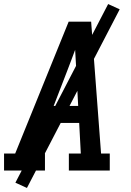

<svg xmlns="http://www.w3.org/2000/svg" viewBox="-29 -842 649 948"><path d="M-9 0V-84H46L310 -735H421L470 -84H513V0H311V-84H370L362 -235H203L145 -84H193V0ZM236 -319H357L348 -490Q346 -516 345 -542.5Q344 -569 342 -596Q332 -569 322 -542.5Q312 -516 302 -490ZM104 86 47 60 505 -822 562 -796Z"/></svg>

Font: Iosevka Slab Medium Extended
Style: Italic
Weight: 500
Width: 7
Italic angle: -9°
Monospace: yes
Designer: Belleve Invis
Foundry: Belleve Invis
Version: Version 11.1.0; ttfautohint (v1.8.3)